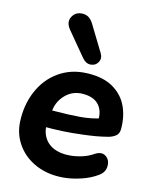

<svg xmlns="http://www.w3.org/2000/svg" viewBox="-87 -841 723 916"><g transform="rotate(10 274.0 -383.0)"><path d="M34.1 -214.3Q36.5 -296.7 71.6 -363.5Q106.7 -430.4 168.6 -466.9Q230.4 -503.4 308 -499.4Q388 -495.5 436.1 -461.4Q484.1 -427.3 502.5 -374.9Q520.9 -322.5 514.3 -262Q512.1 -241.8 496.9 -231.9Q481.7 -222 461.3 -218.4Q431.8 -213.4 402 -210.9Q372.2 -208.4 338.9 -207.4Q288.2 -205.4 239.7 -207Q191.3 -208.6 137.3 -214L150.6 -297Q170.8 -295.2 183.9 -294.8Q259.7 -288.8 312.3 -288.5Q365 -288.2 416.5 -299.8L400.1 -285.6Q406.7 -332.8 383.7 -363.5Q360.7 -394.3 307.4 -399Q258.7 -403 223.2 -374.2Q187.7 -345.3 177.1 -302.2L165.5 -252Q154.7 -205.6 168.2 -170.6Q181.7 -135.6 215 -117.1Q248.2 -98.7 296 -98.7Q325.5 -98.7 355.6 -105.4Q385.7 -112.2 410.1 -126.2Q442.3 -143.8 463.5 -127.2Q484.6 -110.5 481.8 -79.9Q479.1 -49.3 449.4 -32.1Q415.4 -11.5 370 -0.6Q324.7 10.4 283.7 10.4Q209.6 10.4 152.4 -19.5Q95.2 -49.4 63.9 -100.9Q32.5 -152.4 34.1 -214.3ZM291.7 -735 356 -605.1Q367.6 -581.3 354.8 -562Q342.1 -542.8 318.4 -543Q294.8 -543.2 278.1 -566.7L193.3 -688.9Q169.8 -723.3 187.3 -750.5Q204.7 -777.7 239.1 -775.6Q273.5 -773.5 291.7 -735Z"/></g></svg>

Font: SN Pro Thin
Style: Italic
Weight: 200
Italic angle: -9°
Designer: Tobias Whetton
Foundry: Supernotes
Version: Version 1.003;Glyphs 3.3 (3324)